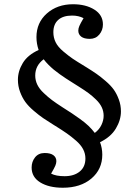

<svg xmlns="http://www.w3.org/2000/svg" viewBox="-20 -734 658 910"><path d="M277.8 155.8Q211.9 155.8 170.9 130.6Q129.9 105.5 129.9 60.1Q129.9 32.2 146.2 11.7Q162.6 -8.8 191.9 -8.8Q219.2 -8.8 233.2 1.7Q247.1 12.2 247.1 29.8Q247.1 40 242.2 51.5Q237.3 63 222.2 88.9Q245.6 101.1 286.1 101.1Q330.6 101.1 357.7 79.1Q384.8 57.1 384.8 17.1Q384.8 -6.3 373.8 -27.1Q362.8 -47.9 340.3 -67.4Q317.9 -86.9 296.9 -101.6Q275.9 -116.2 243.2 -136.7Q241.7 -137.2 241.2 -137.7Q240.7 -138.2 239.5 -138.9Q238.3 -139.6 237.5 -140.1Q236.8 -140.6 235.8 -141.1Q205.1 -160.2 185.1 -173.8Q165 -187.5 139.9 -209Q114.7 -230.5 100.1 -250.7Q85.4 -271 75.2 -298.3Q64.9 -325.7 64.9 -356Q64.9 -397 88.1 -435.3Q111.3 -473.6 163.1 -497.1Q152.8 -526.9 152.8 -558.1Q152.8 -626.5 202.1 -670.2Q251.5 -713.9 326.2 -713.9Q386.7 -713.9 427.2 -688.5Q467.8 -663.1 467.8 -618.2Q467.8 -590.8 450.7 -570.3Q433.6 -549.8 405.8 -549.8Q378.4 -549.8 364.7 -560.5Q351.1 -571.3 351.1 -588.9Q351.1 -599.1 356 -610.6Q360.8 -622.1 376 -647.9Q352.5 -660.2 321.8 -660.2Q278.8 -660.2 255.9 -639.6Q232.9 -619.1 232.9 -581.1Q232.9 -555.7 243.7 -533.7Q254.4 -511.7 280.3 -490Q306.2 -468.3 324.2 -456.1Q342.3 -443.8 381.8 -419.9Q382.8 -419.4 383.3 -418.9Q383.8 -418.5 384.8 -418Q385.7 -417.5 386.5 -417Q387.2 -416.5 388.2 -416Q418 -397.5 437 -384.3Q456.1 -371.1 480.7 -349.9Q505.4 -328.6 519.3 -309.1Q533.2 -289.6 543.2 -262.5Q553.2 -235.4 553.2 -206.1Q553.2 -165 529.1 -124.8Q504.9 -84.5 454.1 -60.1Q464.8 -31.7 464.8 -1Q464.8 68.4 413.3 112.1Q361.8 155.8 277.8 155.8ZM429.2 -104Q450.2 -119.6 460.7 -141.6Q471.2 -163.6 471.2 -185.1Q471.2 -206.5 462.4 -225.3Q453.6 -244.1 435.5 -261.7Q417.5 -279.3 399.7 -292.5Q381.8 -305.7 354 -323.2Q345.2 -328.6 324.5 -341.8Q303.7 -355 292.7 -362.1Q281.7 -369.1 263.9 -381.8Q246.1 -394.5 234.4 -404.3Q222.7 -414.1 209.7 -427Q196.8 -439.9 187 -453.1Q147 -423.3 147 -376Q147 -353.5 156.7 -333Q166.5 -312.5 187.3 -293Q208 -273.4 226.6 -259.5Q245.1 -245.6 276.9 -225.1Q308.1 -205.1 320.6 -197Q333 -189 357.9 -171.1Q382.8 -153.3 399.4 -137.5Q416 -121.6 429.2 -104Z"/></svg>

Font: Literata Book
Style: Regular
Weight: 400
Designer: Latin by Veronika Burian and Jose Scaglione. Greek by Irene Vlachou. Cyrillic by Vera Evstafieva
Foundry: TypeTogether
Version: Version 2.003;PS 002.003;hotconv 1.0.88;makeotf.lib2.5.64775